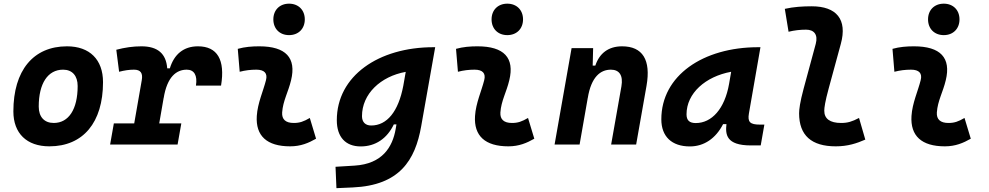

<svg xmlns="http://www.w3.org/2000/svg" viewBox="-20 -776 5313 1031"><path d="M245.1 9.8C426.3 9.8 533.2 -118.2 533.2 -335C533.2 -456.1 461.4 -527.3 339.8 -527.3C158.7 -527.3 51.8 -397.5 51.8 -177.7C51.8 -60.1 123.5 9.8 245.1 9.8ZM268.6 -115.7C217.8 -115.7 188 -148.4 188 -203.6C188 -328.1 236.8 -401.9 318.8 -401.9C368.2 -401.9 397 -369.1 397 -314C397 -189.5 349.1 -115.7 268.6 -115.7Z M571.3 0H933.6L953.6 -113.3H835L858.9 -251V-249.5C877.4 -363.8 927.2 -401.9 982.9 -401.9C1022.5 -401.9 1041 -371.6 1032.2 -316.4H1167C1189.9 -455.1 1147 -527.3 1043 -527.3C965.8 -527.3 915 -484.4 892.1 -409.2H877.9C872.1 -487.8 827.1 -527.3 739.3 -527.3C694.8 -527.3 650.4 -521 604.5 -508.8L619.6 -390.6C647.5 -397.9 673.8 -401.9 699.2 -401.9C735.4 -401.9 748 -383.3 741.2 -345.2L700.7 -113.3H591.3Z M1643.6 -142.6C1609.9 -123 1589.4 -115.7 1557.1 -115.7C1514.2 -115.7 1492.7 -134.8 1495.1 -172.4C1499.5 -234.9 1527.8 -281.2 1543 -345.2C1572.3 -465.3 1515.1 -527.3 1372.1 -527.3C1333.5 -527.3 1294.9 -524.4 1256.8 -513.7L1267.1 -390.6C1296.9 -398.4 1326.7 -401.9 1356.4 -401.9C1399.9 -401.9 1418 -382.3 1408.2 -345.2C1394 -288.1 1363.3 -222.7 1358.9 -153.3C1352.1 -46.4 1413.1 9.8 1538.1 9.8C1595.2 9.8 1637.2 -8.3 1677.2 -31.2ZM1532.2 -587.4C1582.5 -587.4 1616.7 -621.6 1616.7 -671.9C1616.7 -722.2 1582.5 -756.3 1532.2 -756.3C1481.9 -756.3 1447.8 -722.2 1447.8 -671.9C1447.8 -621.6 1481.9 -587.4 1532.2 -587.4Z M1786.6 234.4 1874.5 230.5C2125.5 219.2 2209.5 85 2241.7 -98.1L2316.9 -522.5H2307.6C2012.2 -522.5 1788.6 -368.2 1788.6 -130.4C1788.6 -41 1835 10.3 1917 10.3C1996.1 10.3 2058.6 -32.2 2094.7 -107.9H2108.9L2104.5 -82.5C2087.9 12.7 2033.7 104 1884.3 113.3L1781.7 119.6ZM2158.7 -390.1 2145.5 -314.9C2119.1 -176.8 2058.1 -102.1 1973.1 -102.1C1941.9 -102.1 1923.8 -120.6 1923.8 -152.3C1923.8 -271.5 2023.4 -365.7 2158.7 -390.1Z M2815.4 -142.6C2781.7 -123 2761.2 -115.7 2729 -115.7C2686 -115.7 2664.6 -134.8 2667 -172.4C2671.4 -234.9 2699.7 -281.2 2714.8 -345.2C2744.1 -465.3 2687 -527.3 2543.9 -527.3C2505.4 -527.3 2466.8 -524.4 2428.7 -513.7L2439 -390.6C2468.8 -398.4 2498.5 -401.9 2528.3 -401.9C2571.8 -401.9 2589.8 -382.3 2580.1 -345.2C2565.9 -288.1 2535.2 -222.7 2530.8 -153.3C2523.9 -46.4 2585 9.8 2710 9.8C2767.1 9.8 2809.1 -8.3 2849.1 -31.2ZM2704.1 -587.4C2754.4 -587.4 2788.6 -621.6 2788.6 -671.9C2788.6 -722.2 2754.4 -756.3 2704.1 -756.3C2653.8 -756.3 2619.6 -722.2 2619.6 -671.9C2619.6 -621.6 2653.8 -587.4 2704.1 -587.4Z M2958 0H3092.3L3136.2 -250.5V-249.5C3154.8 -363.8 3204.6 -401.9 3260.3 -401.9C3305.7 -401.9 3327.1 -371.1 3316.9 -312.5L3261.7 0H3396L3451.7 -315.4C3476.1 -454.6 3430.7 -527.3 3320.3 -527.3C3247.1 -527.3 3198.7 -489.7 3176.8 -423.8H3162.6L3165 -517.6H3049.3Z M3684.6 10.3C3760.3 10.3 3823.2 -32.2 3862.8 -109.4H3880.9C3874.5 -54.2 3879.4 4.9 4011.7 4.9H4064.9L4084.5 -106.9H4061C4007.3 -106.9 3993.7 -120.6 4001.5 -166.5L4063.5 -522.5H4051.3C3754.9 -522.5 3531.2 -370.1 3531.2 -135.3C3531.2 -43 3586.9 10.3 3684.6 10.3ZM3716.3 -115.2C3682.1 -115.2 3666.5 -129.9 3666.5 -162.1C3666.5 -275.4 3768.1 -365.2 3906.2 -390.6L3895 -325.7C3871.6 -191.4 3801.8 -115.2 3716.3 -115.2Z M4467.8 9.8C4532.7 9.8 4580.6 -6.3 4626.5 -26.4L4592.8 -142.6C4555.2 -123 4532.2 -115.7 4496.6 -115.7C4437 -115.7 4405.8 -138.2 4406.2 -182.1C4406.2 -197.3 4410.6 -230.5 4429.7 -300.3L4495.1 -540.5C4531.2 -672.4 4471.2 -742.2 4338.9 -742.2C4290.5 -742.2 4242.2 -739.3 4194.3 -728.5L4214.4 -605.5C4245.6 -613.3 4277.3 -616.7 4308.6 -616.7C4351.6 -616.7 4373.5 -589.8 4360.4 -540.5L4295.4 -300.3C4275.4 -226.1 4271 -188 4271 -167.5C4271 -48.8 4337.4 9.8 4467.8 9.8Z M5159.2 -142.6C5125.5 -123 5105 -115.7 5072.8 -115.7C5029.8 -115.7 5008.3 -134.8 5010.7 -172.4C5015.1 -234.9 5043.5 -281.2 5058.6 -345.2C5087.9 -465.3 5030.8 -527.3 4887.7 -527.3C4849.1 -527.3 4810.5 -524.4 4772.5 -513.7L4782.7 -390.6C4812.5 -398.4 4842.3 -401.9 4872.1 -401.9C4915.5 -401.9 4933.6 -382.3 4923.8 -345.2C4909.7 -288.1 4878.9 -222.7 4874.5 -153.3C4867.7 -46.4 4928.7 9.8 5053.7 9.8C5110.8 9.8 5152.8 -8.3 5192.9 -31.2ZM5047.9 -587.4C5098.1 -587.4 5132.3 -621.6 5132.3 -671.9C5132.3 -722.2 5098.1 -756.3 5047.9 -756.3C4997.6 -756.3 4963.4 -722.2 4963.4 -671.9C4963.4 -621.6 4997.6 -587.4 5047.9 -587.4Z"/></svg>

Font: Cascadia Code NF
Style: Bold Italic
Weight: 700
Italic angle: -10°
Monospace: yes
Designer: Aaron Bell
Foundry: Saja Typeworks
Version: Version 2404.023